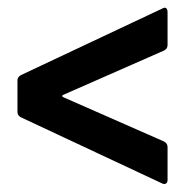

<svg xmlns="http://www.w3.org/2000/svg" viewBox="-20 -531 479 494"><path d="M411.1 -67.9Q411.1 -61.5 407 -58.8Q402.8 -56.2 397 -59.1L34.2 -229Q24.9 -233.4 24.9 -243.2V-324.2Q24.9 -333 34.2 -337.9L397 -508.8Q401.9 -511.2 402.8 -511.2Q411.1 -511.2 411.1 -500V-415Q411.1 -405.3 401.9 -400.9L143.1 -287.1Q136.7 -284.2 143.1 -280.8L401.9 -167Q411.1 -162.1 411.1 -152.8Z"/></svg>

Font: Barlow Condensed SemiBold
Style: Regular
Weight: 600
Width: 3
Designer: Jeremy Tribby
Foundry: Tribby Type
Version: Version 1.422;hotconv 1.0.109;makeotfexe 2.5.65596